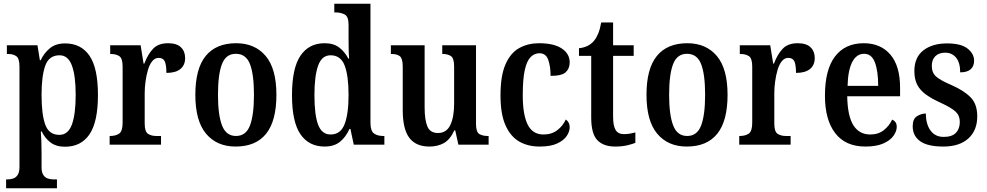

<svg xmlns="http://www.w3.org/2000/svg" viewBox="-20 -780 5319 1035"><path d="M13 235V187H22Q36 187 50.5 182.5Q65 178 75 163.5Q85 149 85 119V-420Q85 -465 68 -477Q51 -489 25 -489H17V-536H182L195 -455H199Q218 -495 249.5 -520.5Q281 -546 331 -546Q417 -546 462.5 -479.5Q508 -413 508 -268Q508 -123 462.5 -56Q417 11 330 11Q283 11 253 -11.5Q223 -34 205 -71H200Q202 -48 203 -17Q204 14 204 43V121Q204 150 214 164Q224 178 238.5 182.5Q253 187 267 187H287V235ZM300 -53Q347 -53 367.5 -108.5Q388 -164 388 -269Q388 -372 367.5 -427Q347 -482 301 -482Q244 -482 224 -426Q204 -370 204 -269Q204 -163 224 -108Q244 -53 300 -53Z M571 0V-47H574Q603 -47 622 -59.5Q641 -72 641 -119V-421Q641 -465 623.5 -477Q606 -489 577 -489H574V-536H738L754 -437H758Q776 -486 804.5 -516.5Q833 -547 886 -547Q933 -547 955.5 -525Q978 -503 978 -467Q978 -429 952.5 -408Q927 -387 877 -387Q877 -429 868.5 -448.5Q860 -468 835 -468Q815 -468 800.5 -450Q786 -432 777.5 -403Q769 -374 764.5 -341Q760 -308 760 -278V-114Q760 -70 778 -58.5Q796 -47 822 -47H848V0Z M1250 10Q1149 10 1091 -59Q1033 -128 1033 -269Q1033 -410 1089 -478.5Q1145 -547 1253 -547Q1354 -547 1412 -478.5Q1470 -410 1470 -269Q1470 -128 1414.5 -59Q1359 10 1250 10ZM1252 -47Q1306 -47 1327.5 -103.5Q1349 -160 1349 -269Q1349 -379 1327.5 -434.5Q1306 -490 1251 -490Q1198 -490 1176.5 -434.5Q1155 -379 1155 -269Q1155 -160 1177 -103.5Q1199 -47 1252 -47Z M1730 10Q1645 10 1599.5 -56.5Q1554 -123 1554 -267Q1554 -412 1599.5 -479.5Q1645 -547 1730 -547Q1779 -547 1809 -523.5Q1839 -500 1858 -464H1862Q1860 -488 1859.5 -518Q1859 -548 1859 -575V-647Q1859 -691 1838 -702Q1817 -713 1789 -713H1782V-760H1977V-119Q1977 -74 1996 -60.5Q2015 -47 2045 -47H2052V0H1887L1869 -85H1864Q1844 -41 1812.5 -15.5Q1781 10 1730 10ZM1762 -55Q1816 -55 1837.5 -110.5Q1859 -166 1859 -268Q1859 -371 1838 -426.5Q1817 -482 1762 -482Q1715 -482 1695 -426.5Q1675 -371 1675 -267Q1675 -160 1695 -107.5Q1715 -55 1762 -55Z M2295 10Q2222 10 2186.5 -37Q2151 -84 2151 -187V-420Q2151 -464 2136 -476.5Q2121 -489 2090 -489H2087V-536H2269V-202Q2269 -133 2284 -98Q2299 -63 2341 -63Q2387 -63 2407.5 -106Q2428 -149 2428 -221V-421Q2428 -466 2411 -477.5Q2394 -489 2367 -489H2364V-536H2546V-112Q2546 -68 2564 -57.5Q2582 -47 2608 -47H2614V0H2451L2434 -77H2429Q2406 -27 2372.5 -8.5Q2339 10 2295 10Z M2889 10Q2826 10 2779 -17Q2732 -44 2705 -104.5Q2678 -165 2678 -265Q2678 -373 2705.5 -434.5Q2733 -496 2780 -521.5Q2827 -547 2885 -547Q2966 -547 3008.5 -518.5Q3051 -490 3051 -444Q3051 -411 3030 -391Q3009 -371 2948 -371Q2948 -421 2935.5 -457Q2923 -493 2888 -493Q2861 -493 2840.5 -472.5Q2820 -452 2809 -403Q2798 -354 2798 -266Q2798 -162 2824.5 -108.5Q2851 -55 2910 -55Q2954 -55 2984.5 -78.5Q3015 -102 3030 -136Q3051 -121 3051 -94Q3051 -71 3035 -47Q3019 -23 2983.5 -6.5Q2948 10 2889 10Z M3296 10Q3233 10 3200 -24.5Q3167 -59 3167 -146V-479H3101V-520Q3129 -523 3149 -533.5Q3169 -544 3182 -560Q3195 -576 3204.5 -598.5Q3214 -621 3221 -659H3285V-536H3396V-479H3285V-151Q3285 -102 3298.5 -79.5Q3312 -57 3343 -57Q3360 -57 3375 -59.5Q3390 -62 3405 -66V-10Q3391 -4 3362.5 3Q3334 10 3296 10Z M3682 10Q3581 10 3523 -59Q3465 -128 3465 -269Q3465 -410 3521 -478.5Q3577 -547 3685 -547Q3786 -547 3844 -478.5Q3902 -410 3902 -269Q3902 -128 3846.5 -59Q3791 10 3682 10ZM3684 -47Q3738 -47 3759.5 -103.5Q3781 -160 3781 -269Q3781 -379 3759.5 -434.5Q3738 -490 3683 -490Q3630 -490 3608.5 -434.5Q3587 -379 3587 -269Q3587 -160 3609 -103.5Q3631 -47 3684 -47Z M3965 0V-47H3968Q3997 -47 4016 -59.5Q4035 -72 4035 -119V-421Q4035 -465 4017.5 -477Q4000 -489 3971 -489H3968V-536H4132L4148 -437H4152Q4170 -486 4198.5 -516.5Q4227 -547 4280 -547Q4327 -547 4349.5 -525Q4372 -503 4372 -467Q4372 -429 4346.5 -408Q4321 -387 4271 -387Q4271 -429 4262.5 -448.5Q4254 -468 4229 -468Q4209 -468 4194.5 -450Q4180 -432 4171.5 -403Q4163 -374 4158.5 -341Q4154 -308 4154 -278V-114Q4154 -70 4172 -58.5Q4190 -47 4216 -47H4242V0Z M4645 10Q4538 10 4482.5 -62Q4427 -134 4427 -264Q4427 -405 4481.5 -476Q4536 -547 4636 -547Q4727 -547 4779.5 -486Q4832 -425 4832 -306V-261H4547Q4549 -154 4580.5 -104.5Q4612 -55 4671 -55Q4715 -55 4744.5 -78.5Q4774 -102 4789 -135Q4800 -131 4807 -121.5Q4814 -112 4814 -96Q4814 -73 4796.5 -48Q4779 -23 4741.5 -6.5Q4704 10 4645 10ZM4714 -317Q4714 -396 4696.5 -443Q4679 -490 4638 -490Q4597 -490 4574 -445.5Q4551 -401 4549 -317Z M5065 10Q4980 10 4940 -19Q4900 -48 4900 -99Q4900 -139 4923 -153.5Q4946 -168 4971 -168Q4971 -111 4996 -76.5Q5021 -42 5067 -42Q5112 -42 5133 -64Q5154 -86 5154 -123Q5154 -157 5131.5 -178Q5109 -199 5053 -225Q5004 -247 4972 -270Q4940 -293 4924.5 -323Q4909 -353 4909 -397Q4909 -471 4957.5 -508.5Q5006 -546 5085 -546Q5161 -546 5196 -518Q5231 -490 5231 -453Q5231 -423 5212.5 -406.5Q5194 -390 5156 -390Q5156 -442 5134 -469Q5112 -496 5075 -496Q5041 -496 5022 -477Q5003 -458 5003 -425Q5003 -388 5026 -367.5Q5049 -347 5110 -321Q5176 -292 5212 -255.5Q5248 -219 5248 -153Q5248 -77 5200 -33.5Q5152 10 5065 10Z"/></svg>

Font: Noto Serif Thai Condensed SemiBold
Style: Regular
Weight: 600
Width: 3
Designer: Monotype Design Team
Foundry: Monotype Imaging Inc.
Version: Version 2.002; ttfautohint (v1.8.4.7-5d5b)